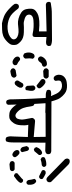

<svg xmlns="http://www.w3.org/2000/svg" viewBox="618 -1410 761 2042"><g transform="rotate(90 999.0 -389.5)"><path d="M226.6 -29.3Q187.5 -37.1 152.3 -51.3Q117.2 -65.4 76.2 -102.5Q35.2 -139.6 19.5 -166L18.6 -185.5L26.4 -202.1Q36.1 -210.9 53.7 -210L69.3 -202.1Q95.7 -167 119.1 -144Q142.6 -121.1 168.5 -109.4Q194.3 -97.7 224.6 -92.3Q254.9 -86.9 287.1 -89.4Q319.3 -91.8 344.7 -102.5Q370.1 -113.3 384.8 -128.4Q399.4 -143.6 397 -159.2Q394.5 -174.8 382.3 -185.1Q370.1 -195.3 347.2 -201.7Q324.2 -208 290.5 -205.1Q256.8 -202.1 233.4 -199.7Q210 -197.3 176.3 -205.6Q142.6 -213.9 112.8 -233.9Q83 -253.9 75.7 -287.1Q68.4 -320.3 71.8 -346.7Q75.2 -373 97.2 -390.6Q119.1 -408.2 142.1 -415.5Q165 -422.9 201.7 -426.3Q238.3 -429.7 312.5 -422.9V-503.9Q192.4 -500 141.6 -499.5Q90.8 -499 27.3 -496.1Q15.6 -498 5.9 -504.9Q-2.9 -515.6 -2 -533.2L5.9 -547.9Q72.3 -560.5 129.9 -559.6Q187.5 -558.6 390.6 -561.5Q428.7 -563.5 460 -550.8Q469.7 -541 467.8 -523.4L460 -507.8Q445.3 -497.1 424.8 -498L372.1 -502.9V-378.9Q370.1 -347.7 334 -356.4Q301.8 -364.3 266.1 -365.7Q230.5 -367.2 195.3 -364.3Q160.2 -361.3 145 -345.7Q129.9 -330.1 135.3 -306.6Q140.6 -283.2 177.2 -271Q213.9 -258.8 236.3 -261.2Q258.8 -263.7 321.3 -262.2Q383.8 -260.7 417 -230.5Q450.2 -200.2 454.6 -179.7Q459 -159.2 455.6 -136.7Q452.1 -114.3 420.4 -83.5Q388.7 -52.7 358.4 -42Q328.1 -31.2 293.5 -30.8Q258.8 -30.3 226.6 -29.3Z M1059.6 -74.2 1045.9 -81.1Q1033.2 -104.5 1035.2 -133.8Q1031.2 -304.7 1027.8 -356.9Q1024.4 -409.2 1020.5 -495.1Q992.2 -495.1 979 -495.6Q965.8 -496.1 940.4 -505.9Q931.6 -515.6 933.6 -531.2L940.4 -545.9Q964.8 -557.6 1001 -549.8Q974.6 -617.2 955.6 -637.2Q936.5 -657.2 917.5 -663.6Q898.4 -669.9 875.5 -667Q852.5 -664.1 841.3 -652.3Q830.1 -640.6 838.9 -600.6L831.1 -585.9Q821.3 -578.1 805.7 -579.1L789.1 -588.9Q770.5 -614.3 773.9 -644.5Q777.3 -674.8 799.3 -693.8Q821.3 -712.9 852.1 -717.8Q882.8 -722.7 908.7 -720.7Q934.6 -718.8 955.1 -708.5Q975.6 -698.2 1000 -672.9Q1024.4 -647.5 1035.6 -619.6Q1046.9 -591.8 1058.6 -548.8L1180.7 -545.9L1194.3 -539.1Q1203.1 -528.3 1201.2 -512.7L1194.3 -499Q1184.6 -492.2 1172.9 -490.2L1076.2 -493.2Q1085 -371.1 1086.4 -332Q1087.9 -293 1092.8 -95.7L1085.9 -81.1Q1075.2 -73.2 1059.6 -74.2ZM733.4 -118.2 711.9 -129.9Q703.1 -139.6 705.1 -155.3Q711.9 -168.9 725.6 -174.8Q754.9 -178.7 784.2 -184.6Q797.9 -178.7 803.7 -165V-149.4Q795.9 -131.8 779.3 -127Q762.7 -122.1 733.4 -118.2ZM634.8 -141.6Q607.4 -147.5 587.9 -170.9Q578.1 -184.6 580.1 -202.1Q585.9 -215.8 599.6 -221.7H615.2Q640.6 -199.2 666 -188.5Q673.8 -178.7 671.9 -163.1Q666 -149.4 652.3 -143.6ZM854.5 -165Q840.8 -170.9 835 -184.6V-200.2L866.2 -251Q876 -258.8 891.6 -256.8Q905.3 -251 911.1 -237.3V-217.8Q901.4 -192.4 879.9 -170.9Q870.1 -163.1 854.5 -165ZM570.3 -254.9 548.8 -264.6Q535.2 -290 537.1 -320.3Q539.1 -350.6 556.6 -370.1Q568.4 -377.9 584 -376Q597.7 -370.1 603.5 -356.4Q595.7 -323.2 601.6 -278.3Q595.7 -262.7 580.1 -256.8ZM911.1 -278.3Q897.5 -284.2 891.6 -297.9Q890.6 -334 887.7 -364.3Q893.6 -377.9 907.2 -383.8H922.9Q940.4 -376 943.8 -355Q947.3 -334 936.5 -284.2Q926.8 -276.4 911.1 -278.3ZM887.7 -397.5 825.2 -446.3Q817.4 -456.1 819.3 -471.7Q825.2 -485.4 838.9 -491.2H858.4Q895.5 -471.7 917 -434.6V-418.9Q911.1 -405.3 897.5 -399.4ZM599.6 -413.1Q585.9 -418.9 580.1 -432.6L578.1 -444.3Q584 -469.7 608.4 -490.2Q632.8 -510.7 668 -506.8Q681.6 -501 687.5 -487.3V-471.7Q681.6 -458 666 -455.1Q650.4 -452.1 641.6 -436.5Q632.8 -420.9 615.2 -413.1ZM733.4 -467.8 711.9 -479.5Q703.1 -491.2 705.1 -506.8Q711.9 -520.5 725.6 -526.4H793.9Q807.6 -520.5 813.5 -506.8V-491.2Q807.6 -477.5 793.9 -471.7Z M1455.1 -68.4 1438.5 -76.2Q1424.8 -104.5 1429.7 -142.6L1435.5 -304.7L1305.7 -309.6Q1311.5 -289.1 1311.5 -268.6Q1311.5 -248 1310.1 -225.1Q1308.6 -202.1 1300.8 -179.2Q1293 -156.2 1272.5 -134.3Q1252 -112.3 1231.9 -108.4Q1211.9 -104.5 1181.2 -108.9Q1150.4 -113.3 1117.2 -148.9Q1084 -184.6 1066.9 -236.8Q1049.8 -289.1 1043 -344.7Q1044.9 -357.4 1052.7 -367.2Q1065.4 -376 1083 -375L1098.6 -367.2Q1108.4 -355.5 1111.8 -323.7Q1115.2 -292 1126.5 -257.8Q1137.7 -223.6 1167 -195.3Q1196.3 -167 1216.3 -173.8Q1236.3 -180.7 1242.2 -197.8Q1248 -214.8 1250 -235.4Q1252 -255.9 1232.4 -350.6Q1234.4 -363.3 1245.6 -373.5Q1256.8 -383.8 1275.4 -380.9L1435.5 -367.2L1433.6 -494.1L1041 -492.2Q1017.6 -490.2 1000 -502Q991.2 -514.6 992.2 -532.2L1000 -547.9Q1015.6 -559.6 1040 -555.7L1572.3 -553.7Q1594.7 -555.7 1610.4 -544.9Q1620.1 -533.2 1618.2 -515.6L1610.4 -500Q1590.8 -487.3 1567.4 -490.2L1496.1 -492.2Q1493.2 -161.1 1493.2 -131.8Q1493.2 -102.5 1483.4 -76.2Q1471.7 -66.4 1455.1 -68.4Z M1726.6 -109.4Q1710 -111.3 1697.3 -121.1Q1690.4 -131.8 1692.4 -146.5Q1697.3 -158.2 1710 -164.1H1780.3Q1793 -158.2 1797.9 -146.5V-131.8Q1793 -120.1 1780.3 -114.3ZM1621.1 -139.6Q1605.5 -142.6 1591.8 -155.3Q1573.2 -172.9 1574.2 -196.3L1581.1 -209Q1591.8 -217.8 1607.4 -215.8Q1619.1 -210.9 1630.9 -198.7Q1642.6 -186.5 1649.4 -172.9V-158.2Q1643.6 -146.5 1631.8 -141.6ZM1844.7 -157.2 1825.2 -167Q1818.4 -177.7 1820.3 -191.4Q1835.9 -207 1855 -221.7Q1874 -236.3 1889.6 -253.9H1905.3Q1917 -249 1922.9 -236.3V-222.7Q1910.2 -202.1 1891.1 -186.5Q1872.1 -170.9 1853.5 -158.2ZM1566.4 -226.6Q1548.8 -233.4 1542 -250L1532.2 -292L1543 -310.5Q1551.8 -317.4 1566.4 -316.4Q1578.1 -310.5 1583 -298.8Q1588.9 -271.5 1596.7 -243.2Q1591.8 -231.4 1580.1 -226.6ZM1912.1 -290Q1898.4 -296.9 1893.6 -310.5Q1889.6 -343.8 1880.9 -375Q1885.7 -386.7 1898.4 -392.6H1912.1Q1949.2 -370.1 1943.4 -307.6Q1938.5 -294.9 1925.8 -290ZM1569.3 -368.2 1550.8 -377.9 1543 -397.5Q1553.7 -424.8 1572.8 -441.4Q1591.8 -458 1609.4 -456.1Q1621.1 -451.2 1627 -438.5V-422.9L1586.9 -375ZM1851.6 -424.8 1793 -454.1Q1786.1 -462.9 1787.1 -476.6Q1793 -489.3 1804.7 -494.1H1824.2Q1851.6 -482.4 1877.9 -464.8Q1884.8 -456.1 1882.8 -442.4Q1877.9 -430.7 1865.2 -424.8ZM1672.9 -440.4 1654.3 -451.2Q1647.5 -460 1649.4 -473.6L1656.2 -485.4Q1692.4 -502.9 1735.4 -501Q1748 -496.1 1752.9 -483.4V-469.7Q1748 -458 1735.4 -453.1Q1703.1 -451.2 1672.9 -440.4ZM1883.8 -502Q1871.1 -504.9 1860.4 -514.6L1670.9 -700.2Q1663.1 -713.9 1665 -730.5L1674.8 -746.1Q1703.1 -757.8 1727.5 -737.3L1911.1 -553.7Q1919.9 -542 1916 -525.4L1907.2 -509.8Q1895.5 -502.9 1883.8 -502Z"/></g></svg>

Font: JasonHandwriting2
Style: Regular
Weight: 400
Version: Version 1.05.10